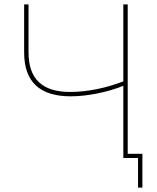

<svg xmlns="http://www.w3.org/2000/svg" viewBox="-20 -720 715 875"><path d="M609 135H629V-19H562V-700H542V-349C463 -319 380 -301 299 -301C172 -301 110 -361 110 -481V-700H90V-481C90 -347 161 -281 303 -281C379 -281 474 -301 542 -329V0H609Z"/></svg>

Font: Fixel Display Thin
Style: Regular
Weight: 100
Designer: AlfaBravo + MacPaw
Foundry: Kyrylo Tkachov, Marchela Mozhyna, Serhii Makarenko, Maria Weinstein, Zakhar Kryvoshyya
Version: Version 1.211